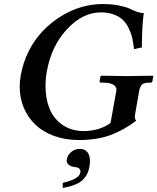

<svg xmlns="http://www.w3.org/2000/svg" viewBox="-20 -678 773 943"><path d="M663.1 -229 643.1 -113.8Q639.6 -95.7 648.9 -85Q586.4 -37.6 520.5 -13.9Q454.6 9.8 368.2 9.8Q301.3 9.8 246.1 -10.3Q190.9 -30.3 154.1 -65.4Q117.2 -100.6 96.9 -148.7Q76.7 -196.8 76.7 -252Q76.7 -277.8 82 -308.1Q93.3 -372.6 122.1 -428.7Q150.9 -484.9 190.9 -526.4Q231 -567.9 279.3 -597.9Q327.6 -627.9 379.6 -643.1Q431.6 -658.2 482.9 -658.2Q526.9 -658.2 562.3 -651.4Q597.7 -644.5 615.2 -636Q632.8 -627.4 651.6 -620.6Q670.4 -613.8 686 -613.8Q676.8 -544.9 676.8 -444.8L638.2 -437Q634.8 -467.8 629.2 -492.2Q623.5 -516.6 611.6 -540.8Q599.6 -564.9 582.5 -581.1Q565.4 -597.2 538.1 -607.2Q510.7 -617.2 475.1 -617.2Q386.2 -617.2 309.6 -535.2Q232.4 -453.1 210 -327.1Q203.6 -292 203.6 -255.4Q203.6 -192.9 223.4 -144Q243.2 -95.2 286.9 -64.7Q330.6 -34.2 393.1 -34.2Q426.8 -34.2 461.7 -44.2Q496.6 -54.2 522.9 -74.2L550.8 -229Q551.8 -233.9 551.8 -235.8Q551.8 -254.4 534.4 -263.2Q517.1 -272 488.8 -272H476.1Q467.8 -272 469.2 -280.8L474.1 -304.2L476.1 -306.2Q568.8 -304.2 606 -304.2L731 -306.2L732.9 -304.2L729 -280.8Q727.5 -272 719.2 -272H713.9Q686 -272 676.8 -262.2Q667.5 -252.4 663.1 -229ZM372.1 53.2Q395.5 53.2 408.7 68.6Q421.9 84 421.9 113.8Q421.9 130.9 418 146Q414.1 166.5 404.8 182.1Q395.5 197.8 384.3 207.8Q373 217.8 356.4 225.3Q339.8 232.9 324.5 237.1Q309.1 241.2 288.1 245.1V220.2Q368.7 201.2 374 170.9Q375 168 375 164.1Q375 144 345.2 142.1Q330.6 140.6 318.8 132.1Q307.1 123.5 307.1 109.9Q307.1 106 308.1 104Q312 83 330.1 68.1Q348.1 53.2 372.1 53.2Z"/></svg>

Font: Linux Libertine G
Style: Bold Italic
Weight: 700
Italic angle: -11.5°
Designer: Philipp H. Poll
Foundry: Philipp H. Poll
Version: Version 4.1.0